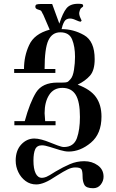

<svg xmlns="http://www.w3.org/2000/svg" viewBox="-20 -793 614 1016"><path d="M172 183Q140 183 115.5 165Q91 147 77 118Q63 89 63 57Q63 3 92.5 -28.5Q122 -60 162 -60Q179 -60 201 -54Q223 -48 242 -40Q262 -32 284.5 -23.5Q307 -15 318 -15Q370 -15 387 -62Q403 -107 403 -174Q403 -255 380.5 -291.5Q358 -328 310 -328Q264 -328 240 -290.5Q216 -253 216 -194L219 -152H274V-130H56V-152H111Q138 -251 171 -304Q204 -356 284 -356H309Q328 -356 335 -358.5Q342 -361 353 -374Q366 -388 371.5 -423.5Q377 -459 377 -492Q377 -547 361.5 -584.5Q346 -622 299 -622Q256 -622 236 -579.5Q216 -537 216 -428H273V-407H55V-428H107Q107 -496 134 -554Q161 -614 243 -636L209 -715L205 -722Q203 -726 200.5 -731Q198 -736 196 -737Q193 -739 180 -743Q167 -747 167 -757Q167 -767 174 -769.5Q181 -772 203 -772H256L294 -668Q312 -724 331.5 -748.5Q351 -773 393 -773Q406 -773 413 -771.5Q420 -770 420 -762V-761Q420 -757 411.5 -752Q403 -747 399 -724Q399 -714 403 -704Q407 -694 412 -684Q408 -678 405 -678L395 -681Q382 -687 371 -691Q360 -695 351 -695Q329 -695 319.5 -677.5Q310 -660 306 -639Q369 -639 425 -607Q481 -575 481 -480Q481 -421 456.5 -393Q432 -365 391 -345Q459 -320 488 -279Q517 -238 517 -176Q517 -85 461 -38Q405 9 343 9Q324 9 297 1Q270 -7 244 -15.5Q218 -24 202 -24Q176 -24 166.5 -3.5Q157 17 157 57Q157 100 168.5 124Q180 148 202 148Q212 148 225 143Q236 139 275 114Q314 91 350 75.5Q386 60 426 60Q467 60 497.5 82Q528 104 528 142Q528 165 513 184Q498 203 473 203Q436 203 426.5 185Q417 167 417 141Q417 113 411 103Q405 93 378 93Q360 93 339 103Q318 113 280 137Q243 162 217.5 172.5Q192 183 172 183Z"/></svg>

Font: Pochaevsk
Style: Regular
Weight: 400
Version: Version 1.210; ttfautohint (v1.8.4.7-5d5b)